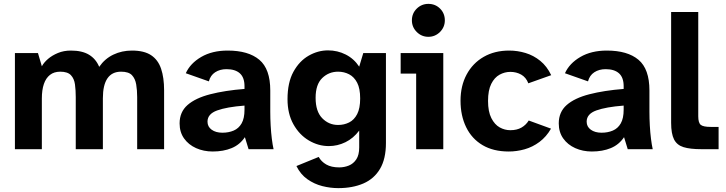

<svg xmlns="http://www.w3.org/2000/svg" viewBox="-20 -770 3749 991"><path d="M57 0V-496H176L196 -428Q207 -448 228 -466Q249 -484 279 -496.5Q309 -509 346 -509Q404 -509 439.5 -487.5Q475 -466 492 -425Q521 -467 565 -488Q609 -509 661 -509Q724 -509 760 -485Q796 -461 811.5 -415Q827 -369 827 -304V0H688V-269Q688 -304 683 -334Q678 -364 661 -382Q644 -400 605 -400Q558 -400 534.5 -365.5Q511 -331 511 -263V0H371V-269Q371 -304 367 -334Q363 -364 346 -382Q329 -400 291 -400Q259 -400 238 -383.5Q217 -367 206.5 -336.5Q196 -306 196 -261V0Z M1078 12Q1031 12 992 -5.5Q953 -23 930 -55.5Q907 -88 907 -133Q907 -192 948 -228Q989 -264 1065 -283.5Q1141 -303 1242 -311V-325Q1242 -370 1218 -391.5Q1194 -413 1149 -413Q1115 -413 1090.5 -397Q1066 -381 1058 -350L939 -392Q962 -443 1018.5 -476Q1075 -509 1155 -509Q1262 -509 1318.5 -461.5Q1375 -414 1375 -303V-193Q1375 -159 1377 -122.5Q1379 -86 1383 -54Q1387 -22 1392 0H1263L1244 -62Q1218 -23 1175.5 -5.5Q1133 12 1078 12ZM1128 -85Q1160 -85 1186 -96Q1212 -107 1227 -133Q1242 -159 1242 -204V-225Q1151 -218 1101 -200Q1051 -182 1051 -142Q1051 -116 1072.5 -100.5Q1094 -85 1128 -85Z M1726 201Q1685 201 1643.5 190.5Q1602 180 1566.5 155Q1531 130 1510 87L1625 40Q1638 64 1664 79Q1690 94 1731 94Q1757 94 1780.5 84.5Q1804 75 1819 52.5Q1834 30 1834 -9V-96Q1804 -56 1763 -36Q1722 -16 1677 -16Q1623 -16 1574 -45Q1525 -74 1494.5 -128.5Q1464 -183 1464 -258Q1464 -344 1494.5 -399.5Q1525 -455 1573 -482.5Q1621 -510 1673 -510Q1722 -510 1764.5 -488.5Q1807 -467 1834 -426L1855 -496H1972V-32Q1972 50 1941.5 101.5Q1911 153 1855.5 177Q1800 201 1726 201ZM1725 -125Q1756 -125 1782 -138Q1808 -151 1823.5 -181Q1839 -211 1839 -262Q1839 -313 1823.5 -343Q1808 -373 1782 -386.5Q1756 -400 1725 -400Q1677 -400 1643 -367Q1609 -334 1609 -265Q1609 -195 1643 -160Q1677 -125 1725 -125Z M2128 0V-390H2048V-496H2268V0ZM2191 -580Q2156 -580 2131 -605Q2106 -630 2106 -665Q2106 -701 2131 -725.5Q2156 -750 2191 -750Q2227 -750 2251.5 -725.5Q2276 -701 2276 -665Q2276 -630 2251 -605Q2226 -580 2191 -580Z M2606 12Q2526 12 2470.5 -21Q2415 -54 2386 -113.5Q2357 -173 2357 -250Q2357 -327 2388.5 -385.5Q2420 -444 2476.5 -476.5Q2533 -509 2608 -509Q2651 -509 2692.5 -496.5Q2734 -484 2768.5 -456Q2803 -428 2825 -382L2707 -340Q2695 -371 2670 -385Q2645 -399 2614 -399Q2585 -399 2558.5 -384.5Q2532 -370 2515.5 -337Q2499 -304 2499 -249Q2499 -194 2516 -160.5Q2533 -127 2559 -112.5Q2585 -98 2614 -98Q2648 -98 2671.5 -111.5Q2695 -125 2709 -148L2824 -106Q2800 -64 2764.5 -37.5Q2729 -11 2688 0.5Q2647 12 2606 12Z M3035 12Q2988 12 2949 -5.5Q2910 -23 2887 -55.5Q2864 -88 2864 -133Q2864 -192 2905 -228Q2946 -264 3022 -283.5Q3098 -303 3199 -311V-325Q3199 -370 3175 -391.5Q3151 -413 3106 -413Q3072 -413 3047.5 -397Q3023 -381 3015 -350L2896 -392Q2919 -443 2975.5 -476Q3032 -509 3112 -509Q3219 -509 3275.5 -461.5Q3332 -414 3332 -303V-193Q3332 -159 3334 -122.5Q3336 -86 3340 -54Q3344 -22 3349 0H3220L3201 -62Q3175 -23 3132.5 -5.5Q3090 12 3035 12ZM3085 -85Q3117 -85 3143 -96Q3169 -107 3184 -133Q3199 -159 3199 -204V-225Q3108 -218 3058 -200Q3008 -182 3008 -142Q3008 -116 3029.5 -100.5Q3051 -85 3085 -85Z M3600 0Q3542 0 3508 -10.5Q3474 -21 3459 -50.5Q3444 -80 3444 -136V-708H3584V-170Q3584 -136 3597 -125.5Q3610 -115 3648 -115H3689V0Z"/></svg>

Font: Atkinson Hyperlegible Next
Style: Bold
Weight: 700
Designer: Elliott Scott, Megan Eiswerth, Linus Boman, Theodore Petrosky, Letters from Sweden
Foundry: Applied Design Works, Letters from Sweden
Version: Version 2.001